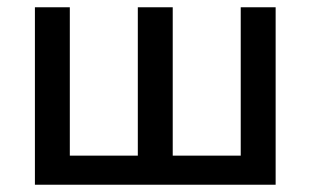

<svg xmlns="http://www.w3.org/2000/svg" viewBox="-20 -508 854 528"><path d="M76 0V-488H172V-80H359V-488H455V-80H642V-488H738V0Z"/></svg>

Font: Nunito Sans SemiBold
Style: Regular
Weight: 600
Designer: Vernon Adams
Foundry: Vernon Adams
Version: Version 3.101; ttfautohint (v1.8.4.7-5d5b);gftools[0.9.27]